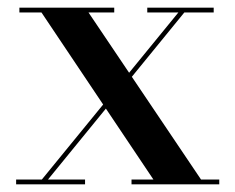

<svg xmlns="http://www.w3.org/2000/svg" viewBox="-20 -480 612 500"><path d="M322.5 0V-12.5H379.5L88 -447.5H30.5V-460H277.5V-447.5H210.5L503.5 -12.5H551V0ZM22 0V-12.5H89L444.5 -447.5H363.5V-460H536.5V-447.5H460L105 -12.5H201.5V0Z"/></svg>

Font: Bodoni Moda 18pt Medium
Style: Regular
Weight: 500
Designer: Owen Earl
Foundry: indestructible type
Version: Version 2.004